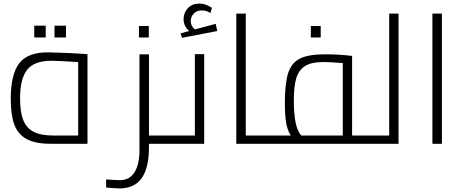

<svg xmlns="http://www.w3.org/2000/svg" viewBox="-20 -802 2575 1071"><path d="M40 0ZM468 -500V0H262Q176 0 128 -26.5Q80 -53 60 -107Q40 -161 40 -250Q40 -386 86.5 -448Q133 -510 246 -510Q272 -510 343 -507Q414 -504 468 -500ZM278 -46H416V-456Q299 -463 266 -463Q171 -463 131.5 -413Q92 -363 92 -253Q92 -179 109 -134Q126 -89 166.5 -67.5Q207 -46 278 -46ZM171 -659H235V-593H171ZM284 -659H348V-593H284Z M572 0ZM918 0H811V18Q811 134 770.5 191.5Q730 249 646 249Q632 249 572 244V199Q630 203 648 203Q703 203 730.5 158.5Q758 114 758 36V-499H811V-46H918ZM755 -657H810V-593H755Z M918 0ZM1119 -500V0H918V-46H1067V-500ZM1192 -629 995 -591 987 -616 1035 -629Q1004 -656 1004 -696Q1004 -731 1028 -756.5Q1052 -782 1091 -782Q1114 -782 1133.5 -773.5Q1153 -765 1162 -758L1154 -729Q1148 -734 1135 -739Q1122 -744 1106 -744Q1078 -744 1061 -726.5Q1044 -709 1044 -685Q1044 -657 1067 -638L1183 -669Z M1443 -46V0H1298V-726H1351V-46Z M1443 0ZM2028 -46V0H1443V-46H1602Q1582 -78 1575.5 -120Q1569 -162 1569 -228Q1569 -337 1587.5 -394.5Q1606 -452 1653.5 -475.5Q1701 -499 1792 -499Q1865 -499 1927 -492L1944 -490V-46ZM1661 -46H1892V-450Q1823 -456 1784 -456Q1717 -456 1681.5 -433.5Q1646 -411 1632.5 -365.5Q1619 -320 1619 -242Q1619 -88 1661 -46ZM1714 -657H1769V-593H1714Z M2203 -726V0H2028V-46H2151V-726Z M2392 -726H2445V0H2392Z"/></svg>

Font: Cairo Light
Style: Regular
Weight: 300
Designer: Mohamed Gaber, the designers of Titillium
Foundry: Kief Type Foundry
Version: Version 2.009; ttfautohint (v1.5.33-1714) -l 8 -r 50 -G 200 